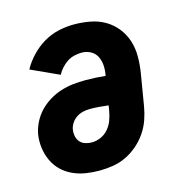

<svg xmlns="http://www.w3.org/2000/svg" viewBox="-85 -608 671 696"><g transform="rotate(-15 250.0 -260.0)"><path d="M205 8Q179 8 154 4Q129 0 106 -10.5Q83 -21 65.5 -38Q48 -55 37.5 -77.5Q27 -100 23.5 -125.5Q20 -151 24 -177Q28 -199 39 -221Q50 -243 67 -260.5Q84 -278 105 -290.5Q126 -303 148.5 -310Q171 -317 194 -319.5Q217 -322 240 -322Q259 -322 278 -321Q297 -320 315 -318Q319 -337 318 -355.5Q317 -374 309.5 -389.5Q302 -405 286.5 -413.5Q271 -422 252 -422Q239 -422 224.5 -418.5Q210 -415 198 -407Q186 -399 176 -388Q166 -377 159 -364L54 -412Q68 -438 90 -461Q112 -484 138.5 -499.5Q165 -515 194 -521.5Q223 -528 252 -528Q282 -528 312 -522.5Q342 -517 367 -502.5Q392 -488 410 -465.5Q428 -443 437 -415.5Q446 -388 446 -357Q446 -326 441 -295L421 -175Q417 -151 408.5 -126.5Q400 -102 385 -80Q370 -58 349 -40Q328 -22 304.5 -11Q281 0 255.5 4Q230 8 205 8ZM205 -98Q222 -98 239 -105.5Q256 -113 268 -127.5Q280 -142 286 -159Q292 -176 295 -193L298 -212Q281 -214 263.5 -215.5Q246 -217 228 -217Q216 -217 203 -214Q190 -211 178.5 -203.5Q167 -196 159.5 -184.5Q152 -173 150 -161Q148 -148 150.5 -136Q153 -124 160.5 -115Q168 -106 180 -102Q192 -98 205 -98Z"/></g></svg>

Font: Iosevka Curly Slab Heavy
Style: Italic
Weight: 900
Italic angle: -9°
Monospace: yes
Designer: Belleve Invis
Foundry: Belleve Invis
Version: Version 22.1.2; ttfautohint (v1.8.4)